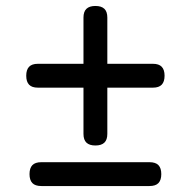

<svg xmlns="http://www.w3.org/2000/svg" viewBox="-20 -584 640 644"><path d="M300 -96Q280 -96 270 -105.5Q260 -115 260 -135V-290H107Q87 -290 77.5 -300Q68 -310 68 -330Q68 -350 77.5 -360Q87 -370 107 -370H260V-525Q260 -545 270 -554.5Q280 -564 300 -564Q320 -564 330 -554.5Q340 -545 340 -525V-370H493Q513 -370 522.5 -360Q532 -350 532 -330Q532 -310 522.5 -300Q513 -290 493 -290H340V-135Q340 -115 330 -105.5Q320 -96 300 -96ZM119 40Q98 40 88.5 30Q79 20 79 0Q79 -20 88.5 -30Q98 -40 119 -40H481Q502 -40 511.5 -30Q521 -20 521 0Q521 20 511.5 30Q502 40 481 40Z"/></svg>

Font: Maple Mono Light
Style: Regular
Weight: 300
Monospace: yes
Designer: subframe7536
Version: Version 7.000